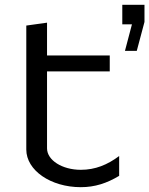

<svg xmlns="http://www.w3.org/2000/svg" viewBox="-20 -770 619 796"><path d="M474 -123.1C425.2 -86.7 374.9 -66 315 -66C237.7 -66 175 -105.9 175 -155V-474H435V-540H175V-676L89 -664V-150C89 -63.9 190.2 6 315 6C373.7 6 423.2 -10.5 474 -41ZM487 -669H527L498 -559H547L579 -679V-750H487Z"/></svg>

Font: Resamitz
Style: Bold
Weight: 700
Designer: gluk
Foundry: gluk
Version: Version 0.047